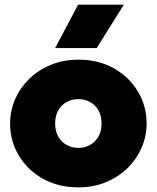

<svg xmlns="http://www.w3.org/2000/svg" viewBox="-20 -792 675 827"><path d="M317.5 15Q230.5 15 164.2 -22.5Q98 -60 60.8 -122.5Q23.5 -185 23.5 -260Q23.5 -314 44.8 -363.5Q66 -413 105.2 -451.5Q144.5 -490 198.5 -512.5Q252.5 -535 317.5 -535Q404.5 -535 470.8 -497.5Q537 -460 574.2 -397.5Q611.5 -335 611.5 -260Q611.5 -206 590.2 -156.5Q569 -107 529.8 -68.5Q490.5 -30 436.8 -7.5Q383 15 317.5 15ZM317.5 -155Q345.5 -155 368.2 -167.8Q391 -180.5 404.2 -204Q417.5 -227.5 417.5 -260Q417.5 -292.5 404.5 -316Q391.5 -339.5 368.8 -352.2Q346 -365 317.5 -365Q289 -365 266.2 -352.2Q243.5 -339.5 230.5 -316Q217.5 -292.5 217.5 -260Q217.5 -227.5 230.8 -204Q244 -180.5 266.8 -167.8Q289.5 -155 317.5 -155ZM217.5 -585 316.5 -772H513.5L396.5 -585Z"/></svg>

Font: Geologica Roman Black
Style: Regular
Weight: 900
Designer: Sindre Bremnes, Frode Helland
Foundry: Monokrom Skriftforlag AS
Version: Version 1.010;gftools[0.9.28]